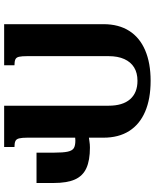

<svg xmlns="http://www.w3.org/2000/svg" viewBox="72 -836 764 949"><g transform="rotate(90 454.5 -362.0)"><path d="M303 0H100V-491Q100 -566 133 -618Q166 -670 229 -697Q292 -724 380 -724Q469 -724 532 -697Q595 -670 628 -618Q661 -566 661 -491V-114Q661 -88 664.5 -74Q668 -60 678 -55.5Q688 -51 707 -51V0H503V-516Q503 -586 471 -622.5Q439 -659 380 -659Q341 -659 314 -642.5Q287 -626 272.5 -594Q258 -562 258 -516V-114Q258 -88 261 -74Q264 -60 274 -55.5Q284 -51 303 -51ZM646 -417Q664 -419 679 -421.5Q694 -424 710 -424Q773 -424 811.5 -406.5Q850 -389 867.5 -350Q885 -311 885 -244V-160H735V-247Q735 -292 730 -314.5Q725 -337 712.5 -344.5Q700 -352 675 -352Q670 -352 659.5 -351Q649 -350 644 -348Z"/></g></svg>

Font: Noto Serif Armenian
Style: Regular
Weight: 400
Designer: Monotype Design Team
Foundry: Monotype Imaging Inc.
Version: Version 2.007